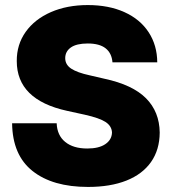

<svg xmlns="http://www.w3.org/2000/svg" viewBox="-20 -737 686 766"><path d="M330.1 -563.5Q285.2 -563.5 262.7 -547.6Q240.2 -531.7 240.2 -504.9Q240.2 -479 264.2 -463.1Q288.1 -447.3 337.9 -436.5L396.5 -422.9Q508.8 -398.9 562.5 -345Q616.2 -291 617.2 -208Q616.7 -139.2 582.5 -90.6Q548.3 -42 484.4 -16.6Q420.4 8.8 331.1 8.8Q189.9 8.8 109.9 -54.7Q29.8 -118.2 28.3 -245.1H206.1Q208 -196.8 240.2 -170.7Q272.5 -144.5 328.1 -144.5Q374.5 -144.5 400.1 -161.9Q425.8 -179.2 426.8 -208Q425.8 -233.9 401.6 -250Q377.4 -266.1 318.4 -279.3L247.1 -294.9Q46.9 -338.9 46.9 -493.2Q46.4 -559.1 82.5 -609.9Q118.7 -660.6 183.1 -688.7Q247.6 -716.8 330.1 -716.8Q414.1 -716.8 476.6 -688.5Q539.1 -660.2 573 -608.4Q606.9 -556.6 607.4 -488.3H428.7Q425.8 -524.9 401.4 -544.2Q377 -563.5 330.1 -563.5Z"/></svg>

Font: Pretendard Std Black
Style: Regular
Weight: 900
Designer: Base glyphs from Inter by Rasmus Andersson; Hangeul glyphs from Noto Sans CJK(Source Han Sans) by Jang Soo-young and Kan
Foundry: Kil Hyung-jin
Version: Version 1.309